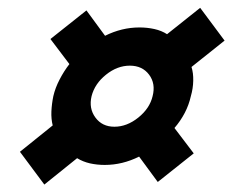

<svg xmlns="http://www.w3.org/2000/svg" viewBox="-20 -587 602 498"><path d="M95 -108.3 31.7 -193.3 116.7 -261.7Q112.5 -278.3 113.3 -297.9Q114.2 -317.5 118.3 -337.5Q123.3 -359.2 134.6 -380.8Q145.8 -402.5 160 -420.8L110.8 -485.8L204.2 -560L252.5 -494.2Q295.8 -515.8 341.7 -515.8Q361.7 -515.8 380.4 -511.7Q399.2 -507.5 413.3 -498.3L499.2 -566.7L562.5 -481.7L476.7 -413.3Q481.7 -397.5 481.2 -377.5Q480.8 -357.5 475 -337.5Q470 -315 459.2 -294.2Q448.3 -273.3 432.5 -255L482.5 -189.2L389.2 -115L340.8 -180.8Q297.5 -159.2 251.7 -159.2Q231.7 -159.2 213.3 -163.3Q195 -167.5 180 -176.7ZM276.7 -258.3Q309.2 -258.3 338.8 -282.1Q368.3 -305.8 375.8 -337.5Q384.2 -370 366.7 -393.3Q349.2 -416.7 316.7 -416.7Q284.2 -416.7 255 -393.3Q225.8 -370 217.5 -337.5Q210 -305.8 227.5 -282.1Q245 -258.3 276.7 -258.3Z"/></svg>

Font: Funnel Sans
Style: Bold Italic
Weight: 700
Italic angle: -14.036°
Designer: NORD ID, Kristian Moeller
Foundry: Dicotype
Version: Version 1.000